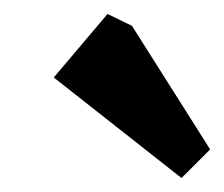

<svg xmlns="http://www.w3.org/2000/svg" viewBox="-20 -702 321 275"><path d="M240 -447 57 -591 134 -682 169 -665 281 -488Z"/></svg>

Font: Kreon Light
Style: Regular
Weight: 300
Designer: Julia Petretta
Foundry: Julia Petretta and Eli Heuer
Version: Version 2.002